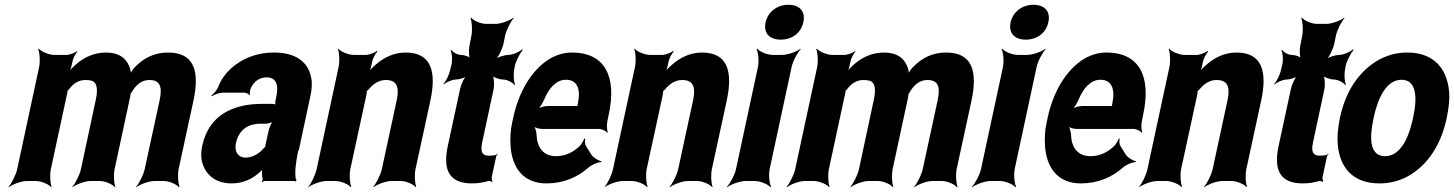

<svg xmlns="http://www.w3.org/2000/svg" viewBox="-20 -758 6089 804"><path d="M338 -423C348 -423 356 -422 364 -420C389 -411 390 -379 380 -335L319 -50C314 -26 295 11 283 24L284 26C299 14 336 0 359 0H398C421 0 452 14 461 26L463 24C457 11 455 -26 460 -50L526 -357C525 -358 527 -365 526 -366L524 -362C525 -362 529 -367 529 -368C547 -400 571 -423 605 -423C650 -423 661 -396 648 -336L586 -50C581 -26 562 11 550 24L551 26C566 14 603 0 626 0H666C689 0 720 14 729 26L732 24C726 11 723 -26 728 -50L790 -336C817 -462 792 -538 684 -538C626 -538 582 -515 546 -478C536 -469 526 -452 524 -443H528C530 -452 525 -472 520 -483C505 -518 474 -538 424 -538C374 -538 332 -518 299 -489C287 -479 271 -462 265 -452L268 -450C274 -461 280 -480 282 -495L283 -498C285 -512 296 -534 304 -541L303 -544C294 -537 271 -528 258 -528H208C185 -528 152 -542 143 -554L140 -552C146 -539 149 -502 144 -478L52 -50C47 -26 28 11 16 24L17 26C32 14 69 0 92 0H130C153 0 185 14 194 26L196 24C190 11 188 -26 193 -50L260 -361C261 -364 264 -378 262 -379L258 -376C260 -375 267 -382 269 -384C286 -408 309 -423 338 -423Z M1231 -128 1279 -352C1286 -383 1288 -410 1283 -433C1270 -501 1216 -538 1127 -538C1064 -538 1010 -519 968 -488C939 -467 910 -436 895 -397C890 -382 875 -365 865 -358L867 -355C877 -362 899 -370 914 -370H1004C1012 -370 1022 -364 1024 -359L1026 -361C1025 -366 1027 -383 1031 -390C1044 -419 1069 -434 1096 -434C1136 -434 1148 -404 1137 -353L1134 -338C1132 -331 1132 -318 1135 -314L1139 -317C1137 -321 1125 -323 1119 -323H1077C960 -323 855 -279 827 -148C822 -125 821 -104 825 -85C837 -30 879 10 950 10C1000 10 1041 -11 1071 -40C1075 -44 1081 -50 1083 -54L1079 -55C1077 -51 1077 -43 1077 -37C1077 -26 1078 -16 1080 -7C1081 -5 1077 1 1076 3L1079 5C1080 3 1085 0 1088 0H1215C1217 0 1217 2 1218 3L1221 1C1220 0 1220 -2 1220 -4C1220 -5 1223 -7 1221 -7L1218 -10C1214 -43 1219 -80 1229 -128ZM968 -159C981 -218 1023 -240 1070 -240H1092C1103 -240 1123 -246 1130 -253L1127 -256C1118 -249 1108 -225 1105 -211L1094 -162C1093 -159 1090 -145 1092 -143L1096 -146C1094 -148 1088 -141 1085 -138C1066 -115 1038 -98 1008 -98C978 -98 960 -122 968 -159Z M1595 -423C1640 -423 1654 -397 1641 -337L1579 -50C1574 -26 1555 11 1543 24L1544 26C1559 14 1596 0 1619 0H1658C1681 0 1712 14 1721 26L1723 24C1717 11 1715 -26 1720 -50L1782 -336C1809 -460 1785 -538 1679 -538C1629 -538 1587 -517 1553 -487C1541 -477 1524 -460 1518 -450L1522 -448C1528 -459 1535 -478 1537 -493L1538 -498C1540 -511 1552 -534 1560 -542L1558 -545C1549 -537 1525 -528 1512 -528H1462C1439 -528 1406 -542 1397 -554L1395 -552C1401 -539 1403 -502 1398 -478L1306 -50C1301 -26 1283 11 1271 24V26C1286 14 1324 0 1347 0H1385C1408 0 1440 14 1449 26L1451 24C1445 11 1442 -26 1447 -50L1514 -359C1515 -362 1517 -378 1515 -379L1512 -375C1514 -374 1523 -383 1525 -385C1543 -407 1567 -423 1595 -423Z M1956 10C1982 10 2004 6 2025 0C2029 -1 2037 1 2039 4L2042 1C2041 -2 2038 -11 2039 -16L2058 -104C2059 -107 2062 -110 2064 -112L2063 -115C2061 -113 2058 -109 2056 -109C2048 -107 2038 -106 2028 -106C1999 -106 1991 -122 1999 -161L2046 -380C2051 -401 2049 -438 2040 -449L2036 -446C2043 -435 2070 -425 2087 -425C2104 -425 2128 -412 2135 -401L2137 -404C2131 -415 2129 -449 2134 -470L2136 -483C2141 -504 2159 -538 2169 -549L2167 -552C2156 -541 2126 -528 2109 -528C2092 -528 2061 -518 2050 -507L2052 -504C2065 -515 2083 -552 2088 -573L2095 -608C2100 -632 2119 -669 2131 -682L2130 -684C2115 -672 2078 -658 2055 -658H2016C1993 -658 1962 -672 1953 -684L1950 -682C1956 -669 1959 -632 1954 -608L1946 -567C1942 -548 1943 -517 1951 -507L1954 -510C1948 -520 1925 -528 1911 -528C1896 -528 1876 -539 1870 -549L1867 -546C1873 -536 1875 -508 1871 -490L1865 -464C1861 -445 1847 -417 1837 -407L1838 -404C1848 -414 1874 -425 1889 -425C1903 -425 1930 -433 1940 -443L1937 -446C1925 -436 1911 -405 1907 -387L1855 -146C1833 -43 1864 10 1956 10Z M2375 -538C2346 -538 2319 -531 2293 -518C2219 -479 2156 -390 2129 -265L2125 -246C2117 -211 2116 -178 2118 -147C2124 -55 2172 10 2268 10C2340 10 2399 -16 2445 -57C2459 -69 2486 -80 2497 -79L2499 -83C2487 -84 2464 -98 2456 -111L2434 -146C2429 -154 2428 -169 2431 -177L2427 -178C2424 -170 2415 -153 2407 -146C2380 -120 2347 -104 2308 -104C2256 -104 2229 -140 2227 -192C2227 -206 2220 -226 2215 -233L2214 -229C2221 -223 2238 -218 2252 -218H2489C2501 -218 2518 -209 2523 -202L2525 -204C2522 -212 2520 -234 2523 -248L2529 -278C2563 -434 2516 -538 2375 -538ZM2400 -326 2399 -320C2398 -317 2397 -311 2399 -310L2401 -312C2400 -314 2396 -314 2394 -314H2273C2260 -314 2239 -308 2229 -301L2230 -297C2240 -305 2253 -328 2260 -344C2279 -389 2309 -424 2350 -424C2396 -424 2413 -387 2400 -326Z M2836 -423C2881 -423 2895 -397 2882 -337L2820 -50C2815 -26 2796 11 2784 24L2785 26C2800 14 2837 0 2860 0H2899C2922 0 2953 14 2962 26L2964 24C2958 11 2956 -26 2961 -50L3023 -336C3050 -460 3026 -538 2920 -538C2870 -538 2828 -517 2794 -487C2782 -477 2765 -460 2759 -450L2763 -448C2769 -459 2776 -478 2778 -493L2779 -498C2781 -511 2793 -534 2801 -542L2799 -545C2790 -537 2766 -528 2753 -528H2703C2680 -528 2647 -542 2638 -554L2636 -552C2642 -539 2644 -502 2639 -478L2547 -50C2542 -26 2524 11 2512 24V26C2527 14 2565 0 2588 0H2626C2649 0 2681 14 2690 26L2692 24C2686 11 2683 -26 2688 -50L2755 -359C2756 -362 2758 -378 2756 -379L2753 -375C2755 -374 2764 -383 2766 -385C2784 -407 2808 -423 2836 -423Z M3203 -50 3295 -478C3300 -502 3320 -539 3333 -552L3332 -554C3317 -542 3278 -528 3255 -528H3216C3193 -528 3160 -542 3151 -554L3148 -552C3155 -539 3159 -502 3154 -478L3062 -50C3057 -26 3037 11 3024 24L3025 26C3040 14 3079 0 3102 0H3141C3164 0 3197 14 3206 26L3209 24C3202 11 3198 -26 3203 -50ZM3249 -592C3296 -592 3334 -619 3344 -665C3354 -711 3328 -738 3281 -738C3235 -738 3196 -709 3186 -665C3176 -619 3203 -592 3249 -592Z M3596 -423C3606 -423 3614 -422 3622 -420C3647 -411 3648 -379 3638 -335L3577 -50C3572 -26 3553 11 3541 24L3542 26C3557 14 3594 0 3617 0H3656C3679 0 3710 14 3719 26L3721 24C3715 11 3713 -26 3718 -50L3784 -357C3783 -358 3785 -365 3784 -366L3782 -362C3783 -362 3787 -367 3787 -368C3805 -400 3829 -423 3863 -423C3908 -423 3919 -396 3906 -336L3844 -50C3839 -26 3820 11 3808 24L3809 26C3824 14 3861 0 3884 0H3924C3947 0 3978 14 3987 26L3990 24C3984 11 3981 -26 3986 -50L4048 -336C4075 -462 4050 -538 3942 -538C3884 -538 3840 -515 3804 -478C3794 -469 3784 -452 3782 -443H3786C3788 -452 3783 -472 3778 -483C3763 -518 3732 -538 3682 -538C3632 -538 3590 -518 3557 -489C3545 -479 3529 -462 3523 -452L3526 -450C3532 -461 3538 -480 3540 -495L3541 -498C3543 -512 3554 -534 3562 -541L3561 -544C3552 -537 3529 -528 3516 -528H3466C3443 -528 3410 -542 3401 -554L3398 -552C3404 -539 3407 -502 3402 -478L3310 -50C3305 -26 3286 11 3274 24L3275 26C3290 14 3327 0 3350 0H3388C3411 0 3443 14 3452 26L3454 24C3448 11 3446 -26 3451 -50L3518 -361C3519 -364 3522 -378 3520 -379L3516 -376C3518 -375 3525 -382 3527 -384C3544 -408 3567 -423 3596 -423Z M4229 -50 4321 -478C4326 -502 4346 -539 4359 -552L4358 -554C4343 -542 4304 -528 4281 -528H4242C4219 -528 4186 -542 4177 -554L4174 -552C4181 -539 4185 -502 4180 -478L4088 -50C4083 -26 4063 11 4050 24L4051 26C4066 14 4105 0 4128 0H4167C4190 0 4223 14 4232 26L4235 24C4228 11 4224 -26 4229 -50ZM4275 -592C4322 -592 4360 -619 4370 -665C4380 -711 4354 -738 4307 -738C4261 -738 4222 -709 4212 -665C4202 -619 4229 -592 4275 -592Z M4613 -538C4584 -538 4557 -531 4531 -518C4457 -479 4394 -390 4367 -265L4363 -246C4355 -211 4354 -178 4356 -147C4362 -55 4410 10 4506 10C4578 10 4637 -16 4683 -57C4697 -69 4724 -80 4735 -79L4737 -83C4725 -84 4702 -98 4694 -111L4672 -146C4667 -154 4666 -169 4669 -177L4665 -178C4662 -170 4653 -153 4645 -146C4618 -120 4585 -104 4546 -104C4494 -104 4467 -140 4465 -192C4465 -206 4458 -226 4453 -233L4452 -229C4459 -223 4476 -218 4490 -218H4727C4739 -218 4756 -209 4761 -202L4763 -204C4760 -212 4758 -234 4761 -248L4767 -278C4801 -434 4754 -538 4613 -538ZM4638 -326 4637 -320C4636 -317 4635 -311 4637 -310L4639 -312C4638 -314 4634 -314 4632 -314H4511C4498 -314 4477 -308 4467 -301L4468 -297C4478 -305 4491 -328 4498 -344C4517 -389 4547 -424 4588 -424C4634 -424 4651 -387 4638 -326Z M5074 -423C5119 -423 5133 -397 5120 -337L5058 -50C5053 -26 5034 11 5022 24L5023 26C5038 14 5075 0 5098 0H5137C5160 0 5191 14 5200 26L5202 24C5196 11 5194 -26 5199 -50L5261 -336C5288 -460 5264 -538 5158 -538C5108 -538 5066 -517 5032 -487C5020 -477 5003 -460 4997 -450L5001 -448C5007 -459 5014 -478 5016 -493L5017 -498C5019 -511 5031 -534 5039 -542L5037 -545C5028 -537 5004 -528 4991 -528H4941C4918 -528 4885 -542 4876 -554L4874 -552C4880 -539 4882 -502 4877 -478L4785 -50C4780 -26 4762 11 4750 24V26C4765 14 4803 0 4826 0H4864C4887 0 4919 14 4928 26L4930 24C4924 11 4921 -26 4926 -50L4993 -359C4994 -362 4996 -378 4994 -379L4991 -375C4993 -374 5002 -383 5004 -385C5022 -407 5046 -423 5074 -423Z M5435 10C5461 10 5483 6 5504 0C5508 -1 5516 1 5518 4L5521 1C5520 -2 5517 -11 5518 -16L5537 -104C5538 -107 5541 -110 5543 -112L5542 -115C5540 -113 5537 -109 5535 -109C5527 -107 5517 -106 5507 -106C5478 -106 5470 -122 5478 -161L5525 -380C5530 -401 5528 -438 5519 -449L5515 -446C5522 -435 5549 -425 5566 -425C5583 -425 5607 -412 5614 -401L5616 -404C5610 -415 5608 -449 5613 -470L5615 -483C5620 -504 5638 -538 5648 -549L5646 -552C5635 -541 5605 -528 5588 -528C5571 -528 5540 -518 5529 -507L5531 -504C5544 -515 5562 -552 5567 -573L5574 -608C5579 -632 5598 -669 5610 -682L5609 -684C5594 -672 5557 -658 5534 -658H5495C5472 -658 5441 -672 5432 -684L5429 -682C5435 -669 5438 -632 5433 -608L5425 -567C5421 -548 5422 -517 5430 -507L5433 -510C5427 -520 5404 -528 5390 -528C5375 -528 5355 -539 5349 -549L5346 -546C5352 -536 5354 -508 5350 -490L5344 -464C5340 -445 5326 -417 5316 -407L5317 -404C5327 -414 5353 -425 5368 -425C5382 -425 5409 -433 5419 -443L5416 -446C5404 -436 5390 -405 5386 -387L5334 -146C5312 -43 5343 10 5435 10Z M5592 -269 5590 -259C5582 -220 5579 -185 5582 -152C5590 -58 5644 10 5756 10C5792 10 5825 3 5856 -10C5942 -49 6010 -134 6037 -259L6039 -269C6047 -308 6051 -343 6048 -376C6039 -470 5985 -538 5873 -538C5837 -538 5806 -531 5775 -518C5688 -479 5619 -394 5592 -269ZM5898 -269 5896 -259C5878 -176 5842 -104 5780 -104C5717 -104 5713 -175 5731 -259L5733 -269C5751 -351 5787 -424 5849 -424C5911 -424 5916 -352 5898 -269Z"/></svg>

Font: Asimov
Style: EdgeExtremeIt
Weight: 500
Designer: Google
Version: Version 2.000980: 2014